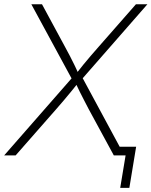

<svg xmlns="http://www.w3.org/2000/svg" viewBox="-38 -748 729 924"><path d="M-18.1 0 320.8 -387.2 315.4 -354 112.8 -727.5H164.1L273.9 -524.4Q287.1 -500.5 297.9 -479.5Q308.6 -458.5 319.1 -437.5Q329.6 -416.5 339.8 -392.1H327.6Q346.2 -416 363.5 -437.3Q380.9 -458.5 398.9 -479.5Q417 -500.5 438 -524.4L616.2 -727.5H671.4L345.2 -354.5L351.1 -388.2L560.5 0H509.8L388.7 -223.1Q377 -245.6 366.5 -265.9Q356 -286.1 345.9 -306.4Q335.9 -326.7 325.2 -349.6H338.4Q320.3 -327.1 303.7 -306.6Q287.1 -286.1 269.8 -265.9Q252.4 -245.6 232.9 -223.1L37.1 0ZM540.5 156.2 566.4 0H519L525.9 -42H617.2L584.5 156.2Z"/></svg>

Font: Inter 18pt ExtraLight
Style: Italic
Weight: 250
Italic angle: -9.3988°
Designer: Rasmus Andersson
Foundry: rsms
Version: Version 4.001;git-66647c0bb